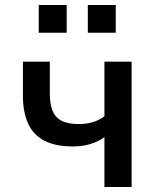

<svg xmlns="http://www.w3.org/2000/svg" viewBox="-20 -743 629 763"><path d="M395 0V-198Q369 -179 337 -170Q305 -161 270 -161Q200 -161 156 -184Q112 -207 91.5 -252.5Q71 -298 71 -363V-498H178V-371Q178 -332 188 -305Q198 -278 223 -264Q248 -250 293 -250Q323 -250 348.5 -257.5Q374 -265 395 -281V-498H503V0ZM329 -613V-723H440V-613ZM134 -613V-723H245V-613Z"/></svg>

Font: Nunito Sans 7pt SemiCondensed SemiBold
Style: Regular
Weight: 600
Width: 4
Designer: Vernon Adams
Foundry: Vernon Adams
Version: Version 3.101;gftools[0.9.27]